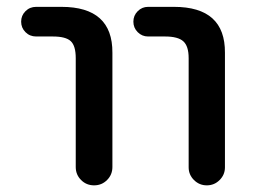

<svg xmlns="http://www.w3.org/2000/svg" viewBox="-20 -565 743 563"><path d="M85.9 -458Q67.4 -458 54.7 -470.7Q42 -483.4 42 -501.5Q42 -519.5 54.7 -532.2Q67.4 -544.9 85.9 -544.9H160.2Q310.5 -544.9 309.6 -410.2V-75.2Q309.6 -52.7 293.9 -37.1Q278.3 -21.5 255.9 -21.5Q233.4 -21.5 217.8 -37.1Q202.1 -52.7 202.1 -75.2V-394.5Q202.1 -430.7 187.5 -444.3Q172.9 -458 134.8 -458ZM414.1 -458Q396.5 -458 383.8 -470.7Q371.1 -483.4 371.1 -501.5Q371.1 -519.5 383.8 -532.2Q396.5 -544.9 414.1 -544.9H490.2Q640.6 -544.9 639.6 -410.2V-74.2Q639.6 -52.7 624 -37.1Q608.4 -21.5 586.4 -21.5Q564.5 -21.5 548.8 -37.1Q533.2 -52.7 533.2 -74.2V-394.5Q533.2 -429.7 517.6 -443.8Q502 -458 463.9 -458Z"/></svg>

Font: Gen Jyuu GothicX Medium
Style: Regular
Weight: 500
Designer: Ryoko NISHIZUKA (kana &amp; ideographs); Paul D. Hunt (Latin, Greek &amp; Cyrillic); Wenlong ZHANG (bopomofo); Sandoll C
Version: Version 1.058.20140828